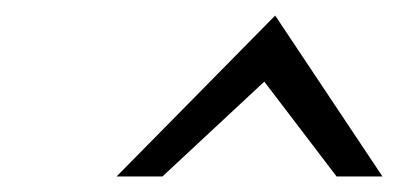

<svg xmlns="http://www.w3.org/2000/svg" viewBox="-20 -764 512 247"><path d="M189 -537 320 -659 413 -537H472L334 -744L130 -537Z"/></svg>

Font: Charger Pro
Style: LitObl
Weight: 300
Designer: Jasper
Foundry: Cannot Into Space Fonts
Version: Version 1.09